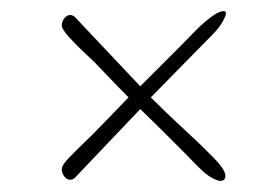

<svg xmlns="http://www.w3.org/2000/svg" viewBox="-20 -410 480 345"><path d="M376 -85Q372 -85 371 -86Q355 -91 337.5 -109Q320 -127 306 -141Q301 -146 279.5 -167.5Q258 -189 232 -214L115 -91Q111 -87 106 -87Q100 -87 95.5 -93Q91 -99 91 -106Q91 -113 103.5 -126Q116 -139 130 -152.5Q144 -166 149 -171L211 -235Q192 -254 175.5 -271.5Q159 -289 149 -299Q144 -304 130 -317Q116 -330 103.5 -344Q91 -358 91 -364Q91 -371 95.5 -377Q100 -383 106 -383Q111 -383 115 -379L232 -255Q258 -281 279.5 -302.5Q301 -324 306 -329Q315 -338 329 -352.5Q343 -367 358 -378.5Q373 -390 382 -390Q386 -390 386 -386Q386 -382 380 -371Q374 -360 361 -347L251 -235Q280 -206 311 -177.5Q342 -149 363.5 -127Q385 -105 385 -94Q385 -85 376 -85Z"/></svg>

Font: Bilbo
Style: Regular
Weight: 400
Designer: Robert E. Leuschke
Foundry: Robert E. Leuschke
Version: Version 1.100